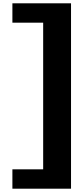

<svg xmlns="http://www.w3.org/2000/svg" viewBox="-20 -880 504 1160"><path d="M54.9 143V260H409.1V-860H54.9V-743H240.8V143Z"/></svg>

Font: Hussar
Style: BdWide
Weight: 700
Foundry: Cannot Into Space Fonts
Version: Version 2.00